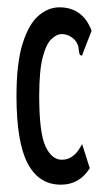

<svg xmlns="http://www.w3.org/2000/svg" viewBox="-20 -493 290 524"><path d="M146 11Q86 11 55.5 -47Q25 -105 25 -231Q25 -322 42 -375Q59 -428 85.5 -450.5Q112 -473 142 -473Q206 -473 230 -409L207 -350L204 -341L198 -343Q195 -351 194.5 -361Q194 -371 185 -383Q169 -400 148 -400Q135 -400 120.5 -386.5Q106 -373 96.5 -336.5Q87 -300 87 -231Q87 -131 104 -94Q121 -57 149 -57Q183 -57 204 -100L225 -34Q197 11 146 11Z"/></svg>

Font: Inconsolata UltraCondensed SemiBold
Style: Regular
Weight: 600
Width: 1
Monospace: yes
Designer: Raph Levien, Cyreal, Brenton Simpson
Foundry: Raph Levien, Cyreal, Google
Version: Version 3.001; ttfautohint (v1.8.2.53-6de2)